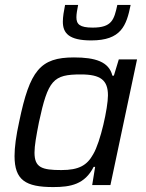

<svg xmlns="http://www.w3.org/2000/svg" viewBox="-20 -751 591 779"><path d="M350 -587C472 -587 493 -647 510 -731H456C443 -671 434 -639 356 -639C303 -639 290 -653 290 -681C290 -694 293 -711 297 -731H244C239 -706 235 -683 235 -663C235 -617 259 -587 350 -587ZM196 8C267 8 324 -3 360 -74H366L354 0H428L536 -510H462L442 -444H436C422 -501 366 -518 280 -518C143 -518 101 -465 58 -258C45 -199 39 -153 39 -118C39 -20 84 8 196 8ZM229 -61C150 -61 120 -71 120 -132C120 -160 127 -199 138 -255C175 -427 196 -449 308 -449C388 -449 418 -426 418 -364C418 -314 388 -175 358 -125C333 -80 300 -61 229 -61Z"/></svg>

Font: Saira UNSAM
Style: Italic
Weight: 400
Italic angle: -12°
Designer: Hector Gatti with collaboration of the Omnibus-Type team
Foundry: Omnibus-Type
Version: Version 0.072;PS 000.072;hotconv 1.0.88;makeotf.lib2.5.64775